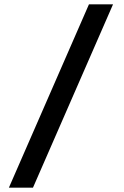

<svg xmlns="http://www.w3.org/2000/svg" viewBox="-20 -760 572 885"><path d="M132 105H21L390 -740H501Z"/></svg>

Font: BioRhyme
Style: Bold
Weight: 700
Designer: Aoife Mooney
Foundry: Aoife Mooney Type
Version: Version 1.600;gftools[0.9.33]